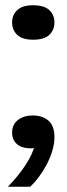

<svg xmlns="http://www.w3.org/2000/svg" viewBox="-20 -561 255 730"><path d="M10 149Q50 108 78 65Q106 22 112 -11L122 -3Q118 -1 111.5 1Q105 3 98 3Q62 3 44 -13.5Q26 -30 26 -57Q26 -88 48.5 -105Q71 -122 104 -122Q142 -122 164.5 -102Q187 -82 187 -40Q187 -15 179 12Q171 39 157.5 64.5Q144 90 127.5 112Q111 134 95 149ZM106 -410Q65 -410 45.5 -428.5Q26 -447 26 -476Q26 -504 45.5 -522.5Q65 -541 106 -541Q148 -541 167.5 -522.5Q187 -504 187 -476Q187 -447 167.5 -428.5Q148 -410 106 -410Z"/></svg>

Font: Mona Sans Expanded SemiBold
Style: Regular
Weight: 600
Width: 7
Designer: Deni Anggara
Foundry: GitHub
Version: Version 2.000